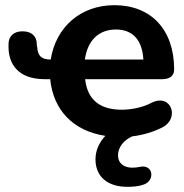

<svg xmlns="http://www.w3.org/2000/svg" viewBox="-20 -520 712 742"><path d="M472 202C491 202 514 201 536 193C580 178 573 113 520 125C510 127 500 128 491 128C460 128 436 112 436 80C436 49 459 21 491 7C532 2 574 -10 610 -29C675 -65 641 -160 566 -123C529 -103 483 -96 451 -96C366 -96 318 -134 309 -214H606C637 -214 653 -227 653 -252C653 -405 564 -500 422 -500C292 -500 196 -416 176 -290C140 -290 126 -304 124 -337C123 -341 122 -346 122 -351C122 -379 103 -399 67 -399C31 -399 13 -378 13 -350V-338C13 -277 46 -214 153 -214H174C186 -94 263 -14 387 5C363 31 349 62 349 96C349 161 394 202 472 202ZM308 -290C318 -363 361 -406 428 -406C493 -406 530 -365 534 -290Z"/></svg>

Font: SN Pro
Style: Bold
Weight: 700
Designer: Tobias Whetton
Foundry: Supernotes
Version: Version 1.003;Glyphs 3.3 (3324)